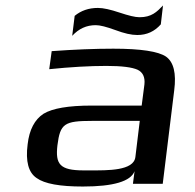

<svg xmlns="http://www.w3.org/2000/svg" viewBox="-20 -672 713 702"><path d="M575 0 617 -342C625 -404 615 -445 587 -465C559 -484 495 -494 394 -494C327 -494 251 -491 169 -485L160 -419C237 -427 308 -431 369 -431C426 -431 463 -426 483 -417C502 -408 511 -390 508 -363L498 -286H316C230 -286 172 -276 139 -256C107 -235 87 -198 81 -144C73 -82 84 -41 114 -21C143 0 199 10 283 10C395 10 458 -9 472 -46L466 0ZM190 -141C200 -220 215 -230 317 -230H491L475 -98C469 -47 373 -49 309 -49H286C198 -49 182 -72 190 -141ZM490 -609C474 -609 450 -615 417 -626C384 -637 358 -643 338 -643C304 -643 276 -633 253 -614L244 -541C268 -567 296 -580 330 -580C346 -580 369 -574 402 -562C434 -550 460 -544 482 -544C517 -544 545 -557 568 -583L576 -652C553 -628 534 -609 490 -609Z"/></svg>

Font: Gamestation Extended
Style: Italic
Weight: 400
Width: 7
Designer: Jonas Hecksher
Foundry: Jonas Hecksher, Playtypeª, e-types AS
Version: Version 1.003